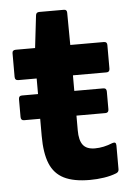

<svg xmlns="http://www.w3.org/2000/svg" viewBox="-49 -663 485 712"><g transform="rotate(-5 194.0 -307.5)"><path d="M33 -231Q21 -231 21 -244V-310Q21 -323 33 -323H92H227H336Q348 -323 348 -310V-244Q348 -231 336 -231ZM257 11Q197 11 161 -7Q125 -25 109 -64Q93 -103 93 -167V-381H25Q12 -381 12 -394V-482Q12 -494 25 -494H97L111 -614Q112 -626 124 -626H216Q227 -626 227 -614L228 -494H353Q365 -494 365 -482V-394Q365 -381 353 -381H228V-176Q228 -139 241.5 -121.5Q255 -104 286 -104Q302 -104 318.5 -107.5Q335 -111 352 -118Q366 -123 366 -108V-19Q366 -9 356 -5Q336 3 310 7Q284 11 257 11Z"/></g></svg>

Font: Sofia Sans Semi Condensed ExtraBold
Style: Regular
Weight: 800
Designer: Botio Nikoltchev, Ani Petrova
Foundry: lettersoup
Version: Version 4.100